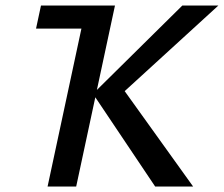

<svg xmlns="http://www.w3.org/2000/svg" viewBox="-20 -678 814 698"><path d="M544 0 318 -337 643 -658H774L403 -319L418 -368L682 0ZM153 0 294 -658H398L257 0ZM111 -574 129 -658H339L321 -574Z"/></svg>

Font: Ysabeau SemiBold
Style: Italic
Weight: 600
Italic angle: -12°
Designer: Christian Thalmann (Catharsis Fonts)
Version: Version 2.002